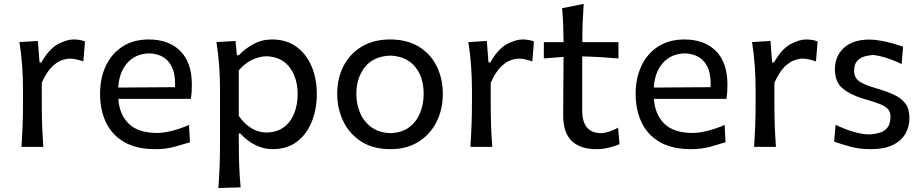

<svg xmlns="http://www.w3.org/2000/svg" viewBox="-20 -738 4637 965"><path d="M87.9 0Q91.8 -58.1 93.8 -112.3Q95.7 -166.5 95.7 -231.9V-284.7Q95.7 -342.8 91.6 -404.3Q87.4 -465.8 77.6 -526.4L170.4 -532.2L178.7 -424.3H188Q227.1 -492.7 271.2 -516.1Q315.4 -539.6 349.6 -539.6Q363.8 -539.6 378.7 -537.4Q393.6 -535.2 407.2 -529.8L398.9 -429.2Q382.3 -435.1 364.7 -439.2Q347.2 -443.4 333 -443.4Q314.9 -443.4 290.8 -435.3Q266.6 -427.2 240.2 -401.4Q213.9 -375.5 189.9 -321.8V-227.5Q189.9 -165.5 191.7 -111.8Q193.4 -58.1 197.8 0Z M760.7 11.7Q665.5 11.7 604 -24.2Q542.5 -60.1 512.7 -122.8Q482.9 -185.5 482.9 -266.1Q482.9 -345.7 512.2 -407.5Q541.5 -469.2 596.4 -504.4Q651.4 -539.6 728 -539.6Q828.6 -539.6 886.5 -481.4Q944.3 -423.3 944.3 -312Q944.3 -272.5 939.5 -241.2H574.7Q580.1 -161.6 627.7 -115.7Q675.3 -69.8 770.5 -69.8Q802.2 -69.8 845.5 -80.8Q888.7 -91.8 930.2 -109.9L934.6 -22.9Q903.3 -13.2 858.6 -0.7Q814 11.7 760.7 11.7ZM859.4 -299.8Q863.8 -381.3 829.8 -424.6Q795.9 -467.8 729.5 -469.7Q660.2 -467.8 619.4 -421.1Q578.6 -374.5 574.2 -297.9Z M1077.6 207Q1082 148.9 1084 92.8Q1085.9 36.6 1085.9 -28.3V-284.7Q1085.9 -342.8 1081.8 -404.3Q1077.6 -465.8 1067.9 -526.4L1163.6 -532.2L1170.9 -460.4H1180.2Q1210.4 -492.2 1252.9 -515.9Q1295.4 -539.6 1347.2 -539.6Q1418.9 -539.6 1469.2 -503.4Q1519.5 -467.3 1545.9 -405Q1572.3 -342.8 1572.3 -264.6Q1572.3 -190.9 1547.6 -127.9Q1522.9 -64.9 1473.4 -26.6Q1423.8 11.7 1348.6 11.7Q1307.1 11.7 1265.6 -8.1Q1224.1 -27.8 1188 -66.9H1180.2V-24.4Q1180.2 37.6 1182.1 91.6Q1184.1 145.5 1189.5 203.6ZM1319.3 -71.8Q1374 -73.2 1408.7 -100.3Q1443.4 -127.4 1459.7 -170.9Q1476.1 -214.4 1476.1 -264.2Q1476.1 -316.9 1458.7 -359.6Q1441.4 -402.3 1406.5 -428Q1371.6 -453.6 1317.9 -455.1Q1283.2 -454.6 1246.3 -437Q1209.5 -419.4 1180.2 -384.3V-155.3Q1238.3 -73.2 1319.3 -71.8Z M1942.4 11.7Q1854.5 11.7 1794.9 -27.1Q1735.4 -65.9 1705.1 -129.4Q1674.8 -192.9 1674.8 -266.1Q1674.8 -345.2 1707 -407Q1739.3 -468.8 1798.8 -504.2Q1858.4 -539.6 1940.9 -539.6Q2025.9 -539.6 2085 -503.4Q2144 -467.3 2174.8 -405.3Q2205.6 -343.3 2205.6 -266.1Q2205.6 -188 2173.8 -125Q2142.1 -62 2083 -25.1Q2023.9 11.7 1942.4 11.7ZM1942.4 -68.8Q1999.5 -70.8 2036.4 -98.4Q2073.2 -126 2091.3 -170.2Q2109.4 -214.4 2109.4 -266.1Q2109.4 -351.1 2065.9 -403.1Q2022.5 -455.1 1942.4 -458.5Q1857.4 -455.6 1814.2 -401.1Q1771 -346.7 1771 -266.1Q1771 -215.3 1789.8 -170.9Q1808.6 -126.5 1846.7 -98.6Q1884.8 -70.8 1942.4 -68.8Z M2344.2 0Q2348.1 -58.1 2350.1 -112.3Q2352.1 -166.5 2352.1 -231.9V-284.7Q2352.1 -342.8 2347.9 -404.3Q2343.8 -465.8 2334 -526.4L2426.8 -532.2L2435.1 -424.3H2444.3Q2483.4 -492.7 2527.6 -516.1Q2571.8 -539.6 2606 -539.6Q2620.1 -539.6 2635 -537.4Q2649.9 -535.2 2663.6 -529.8L2655.3 -429.2Q2638.7 -435.1 2621.1 -439.2Q2603.5 -443.4 2589.4 -443.4Q2571.3 -443.4 2547.1 -435.3Q2522.9 -427.2 2496.6 -401.4Q2470.2 -375.5 2446.3 -321.8V-227.5Q2446.3 -165.5 2448 -111.8Q2449.7 -58.1 2454.1 0Z M2978.5 11.7Q2896.5 11.7 2853.5 -29.5Q2810.5 -70.8 2810.5 -158.7Q2810.5 -238.8 2811.5 -314Q2812.5 -389.2 2812.5 -452.1L2713.4 -444.3V-526.4H2812.5Q2812 -571.8 2810.5 -612.5Q2809.1 -653.3 2805.2 -696.8L2913.6 -718.3Q2910.2 -665.5 2908.4 -622.3Q2906.7 -579.1 2906.7 -526.4H3088.4V-444.3Q3043.5 -448.2 2997.3 -450.9Q2951.2 -453.6 2906.2 -454.6V-182.6Q2906.2 -68.8 3002 -68.8Q3018.1 -68.8 3042.5 -76.7Q3066.9 -84.5 3086.4 -96.7L3093.8 -13.2Q3076.7 -5.4 3043.7 3.2Q3010.7 11.7 2978.5 11.7Z M3452.6 11.7Q3357.4 11.7 3295.9 -24.2Q3234.4 -60.1 3204.6 -122.8Q3174.8 -185.5 3174.8 -266.1Q3174.8 -345.7 3204.1 -407.5Q3233.4 -469.2 3288.3 -504.4Q3343.3 -539.6 3419.9 -539.6Q3520.5 -539.6 3578.4 -481.4Q3636.2 -423.3 3636.2 -312Q3636.2 -272.5 3631.3 -241.2H3266.6Q3272 -161.6 3319.6 -115.7Q3367.2 -69.8 3462.4 -69.8Q3494.1 -69.8 3537.4 -80.8Q3580.6 -91.8 3622.1 -109.9L3626.5 -22.9Q3595.2 -13.2 3550.5 -0.7Q3505.9 11.7 3452.6 11.7ZM3551.3 -299.8Q3555.7 -381.3 3521.7 -424.6Q3487.8 -467.8 3421.4 -469.7Q3352.1 -467.8 3311.3 -421.1Q3270.5 -374.5 3266.1 -297.9Z M3770 0Q3773.9 -58.1 3775.9 -112.3Q3777.8 -166.5 3777.8 -231.9V-284.7Q3777.8 -342.8 3773.7 -404.3Q3769.5 -465.8 3759.8 -526.4L3852.5 -532.2L3860.8 -424.3H3870.1Q3909.2 -492.7 3953.4 -516.1Q3997.6 -539.6 4031.7 -539.6Q4045.9 -539.6 4060.8 -537.4Q4075.7 -535.2 4089.4 -529.8L4081.1 -429.2Q4064.5 -435.1 4046.9 -439.2Q4029.3 -443.4 4015.1 -443.4Q3997.1 -443.4 3972.9 -435.3Q3948.7 -427.2 3922.4 -401.4Q3896 -375.5 3872.1 -321.8V-227.5Q3872.1 -165.5 3873.8 -111.8Q3875.5 -58.1 3879.9 0Z M4355.5 11.7Q4297.4 11.7 4250.7 -1.7Q4204.1 -15.1 4172.4 -25.9L4179.7 -110.8Q4223.6 -89.4 4268.6 -75.9Q4313.5 -62.5 4350.6 -62.5Q4378.9 -64 4402.8 -71.5Q4426.8 -79.1 4441.2 -97.9Q4455.6 -116.7 4455.6 -151.9Q4455.6 -175.3 4442.9 -189.7Q4430.2 -204.1 4400.9 -215.6Q4371.6 -227.1 4321.3 -241.2Q4257.3 -259.8 4216.8 -292.2Q4176.3 -324.7 4176.3 -389.6Q4176.3 -456.5 4221.9 -497.8Q4267.6 -539.1 4349.6 -539.1Q4377.9 -539.1 4409.4 -533Q4440.9 -526.9 4470 -518.8Q4499 -510.7 4519 -503.9L4511.7 -416Q4463.9 -439 4424.3 -450.2Q4384.8 -461.4 4365.7 -461.4Q4347.7 -460.4 4325.9 -454.6Q4304.2 -448.7 4288.6 -432.1Q4272.9 -415.5 4272.9 -382.3Q4272.9 -348.1 4297.9 -329.8Q4322.8 -311.5 4383.3 -294.4Q4436.5 -278.8 4473.9 -261.5Q4511.2 -244.1 4531 -217Q4550.8 -189.9 4550.8 -145Q4550.8 -101.6 4530.5 -65.9Q4510.3 -30.3 4467.3 -9.3Q4424.3 11.7 4355.5 11.7Z"/></svg>

Font: Pinar Medium
Style: Regular
Weight: 500
Designer: Amin Abedi
Version: Version 3.000